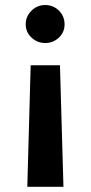

<svg xmlns="http://www.w3.org/2000/svg" viewBox="-20 -532 357 755"><path d="M233.9 -436.5C233.9 -457.5 226.6 -475.1 211.9 -490.2C196.8 -504.9 178.7 -512.2 157.7 -512.2C136.7 -512.2 119.1 -504.9 104 -490.2C88.9 -475.1 81.1 -457.5 81.1 -436.5C81.1 -415.5 88.9 -398.4 104 -384.3C119.1 -370.1 136.7 -362.8 157.7 -362.8C178.7 -362.8 196.8 -370.1 211.9 -384.3C226.6 -398.4 233.9 -415.5 233.9 -436.5ZM87.4 202.6H229.5L215.8 -275.4H100.6Z"/></svg>

Font: Estedad Bold
Style: Regular
Weight: 700
Designer: Amin Abedi
Version: Version 7.3